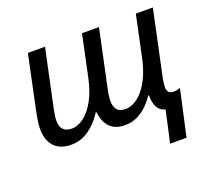

<svg xmlns="http://www.w3.org/2000/svg" viewBox="-123 -695 1142 1040"><g transform="rotate(-20 448.5 -175.0)"><path d="M689 187.5 729.5 4.9Q708.5 -1 695.6 -14.2Q682.6 -27.3 676.8 -48.6Q670.9 -69.8 670.4 -98.6H667Q649.4 -71.8 624.3 -46.9Q599.1 -22 567.1 -6.1Q535.2 9.8 494.6 9.8Q438.5 9.8 408.2 -22.2Q377.9 -54.2 372.6 -109.4H368.2Q348.6 -78.6 321.8 -51.5Q294.9 -24.4 261 -7.3Q227.1 9.8 185.5 9.8Q122.1 9.8 88.1 -26.4Q54.2 -62.5 54.2 -128.4Q54.2 -149.9 57.4 -170.7Q60.5 -191.4 64.9 -214.4L133.3 -538.1H231.9L161.1 -204.6Q157.2 -185.1 154.8 -169.2Q152.3 -153.3 152.3 -139.2Q152.3 -106.9 168.5 -89.1Q184.6 -71.3 218.3 -71.3Q252 -71.3 286.6 -96.9Q321.3 -122.6 349.9 -173.1Q378.4 -223.6 394 -296.9L445.3 -538.1H543L472.2 -204.6Q467.8 -185.1 465.8 -169.2Q463.9 -153.3 463.9 -142.1Q463.9 -106.9 479 -89.1Q494.1 -71.3 527.3 -71.3Q553.2 -71.3 579.6 -85.9Q606 -100.6 630.4 -129.6Q654.8 -158.7 674.3 -202.4Q693.8 -246.1 706.1 -304.7L755.4 -538.1H853.5L773.4 -161.6Q770.5 -146 768.8 -132.1Q767.1 -118.2 767.1 -108.4Q767.1 -89.8 776.4 -80.3Q785.6 -70.8 802.7 -70.8Q814.9 -70.8 825 -73.2Q835 -75.7 842.3 -77.6L783.7 187.5Z"/></g></svg>

Font: Open Sans Medium
Style: Italic
Weight: 500
Italic angle: -12°
Designer: Monotype Design Team
Foundry: Monotype Imaging Inc.
Version: Version 3.000